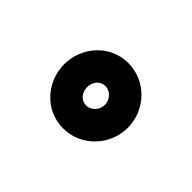

<svg xmlns="http://www.w3.org/2000/svg" viewBox="-50 -194 296 296"><g transform="rotate(45 98.0 -46.0)"><path d="M78.6 -46C78.6 -58.9 87.7 -67.2 97.4 -67.2C107.7 -67.2 117.4 -57.9 117.4 -46C117.4 -34.1 107.7 -24.8 97.4 -24.8C87.7 -24.8 78.6 -33.1 78.6 -46ZM28.6 -46C28.6 -8.9 57 25.2 97.4 25.2C137 25.2 167.4 -7.9 167.4 -46C167.4 -84.1 137 -117.2 97.4 -117.2C57 -117.2 28.6 -83.1 28.6 -46Z"/></g></svg>

Font: Hi.
Style: Regular
Weight: 400
Designer: Mew Too, Robert Jablonski
Foundry: Cannot Into Space Fonts
Version: Version 1.996